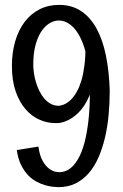

<svg xmlns="http://www.w3.org/2000/svg" viewBox="-20 -748 505 786"><path d="M429.2 -377.9Q429.2 -326.2 424.6 -276.6Q419.9 -227.1 409.4 -183.1Q398.9 -139.2 382.6 -102.3Q366.2 -65.4 342.8 -38.6Q319.3 -11.7 288.8 3.2Q258.3 18.1 219.2 18.1Q210.9 18.1 196.8 16.6Q182.6 15.1 165.3 10.3Q147.9 5.4 129.4 -4.4Q110.8 -14.2 94.7 -31Q78.6 -47.9 66.2 -73Q53.7 -98.1 48.8 -133.8L137.2 -147.9Q142.6 -109.4 155.3 -88.1Q168 -66.9 181.9 -56.9Q195.8 -46.9 207.8 -44.9Q219.7 -43 224.1 -43Q234.4 -43 247.8 -47.6Q261.2 -52.2 274.9 -64.9Q288.6 -77.6 301.8 -101.1Q314.9 -124.5 325.2 -161.6Q335.4 -198.7 341.8 -252.2Q348.1 -305.7 348.1 -378.9Q348.1 -450.2 337.6 -503.7Q327.1 -557.1 309.6 -592.8Q292 -628.4 269 -646.2Q246.1 -664.1 221.2 -664.1Q202.1 -664.1 183.6 -653.3Q165 -642.6 149.9 -620.4Q134.8 -598.1 125.5 -564Q116.2 -529.8 116.2 -482.9Q116.2 -467.3 118.9 -448.7Q121.6 -430.2 127.2 -411.4Q132.8 -392.6 141.4 -375.2Q149.9 -357.9 161.4 -344.5Q172.9 -331.1 187.7 -323Q202.6 -314.9 221.2 -314.9Q251.5 -318.4 275.4 -345.2Q285.6 -356.4 295.4 -374.3Q305.2 -392.1 313 -417.7Q320.8 -443.4 325.4 -478.3Q330.1 -513.2 330.1 -559.1L368.2 -442.9Q363.8 -408.2 355.2 -381.6Q346.7 -355 335.9 -334.7Q325.2 -314.5 313 -299.8Q300.8 -285.2 288.6 -275.4Q260.3 -252 227.1 -245.1Q221.7 -244.1 216.6 -244.1Q211.4 -244.1 206.1 -244.1Q173.3 -244.1 141.6 -258.1Q109.9 -272 84.7 -300.8Q59.6 -329.6 44.2 -373.5Q28.8 -417.5 28.8 -478Q28.8 -533.2 42.2 -579.1Q55.7 -625 80.8 -658.2Q106 -691.4 141.6 -709.7Q177.2 -728 222.2 -728Q273.9 -728 312 -702.6Q350.1 -677.2 375.2 -631.3Q400.4 -585.4 413.6 -520.8Q426.8 -456.1 429.2 -377.9Z"/></svg>

Font: Englebert
Style: Regular
Weight: 400
Designer: Astigmatic (AOETI)
Foundry: Astigmatic (AOETI)
Version: Version 1.000